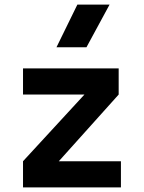

<svg xmlns="http://www.w3.org/2000/svg" viewBox="-20 -815 626 835"><path d="M80.1 0V-113.8L347.2 -403.8H80.1V-517.6H496.1V-403.8L235.8 -113.8H505.9V0ZM225.6 -609.4 316.4 -794.9H456.5L356 -609.4Z"/></svg>

Font: Cascadia Code NF
Style: Bold
Weight: 700
Monospace: yes
Designer: Aaron Bell
Foundry: Saja Typeworks
Version: Version 2404.023; ttfautohint (v1.8.4)